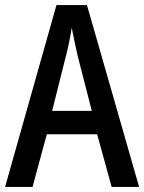

<svg xmlns="http://www.w3.org/2000/svg" viewBox="-20 -735 567 755"><path d="M419 0H527L322 -715H202L0 0H108L164 -207H362ZM286 -513 341 -299H185L239 -514C248 -548 257 -591 262 -626C268 -594 278 -548 286 -513Z"/></svg>

Font: Noto Sans Thai Cond Med
Style: Regular
Weight: 500
Width: 3
Designer: Monotype Design Team
Foundry: Monotype Imaging Inc.
Version: Version 2.002